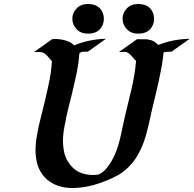

<svg xmlns="http://www.w3.org/2000/svg" viewBox="-20 -925 972 963"><path d="M241.7 -728.5Q258.3 -730.5 275.4 -728.5Q290 -727.1 307.4 -722.4Q324.7 -717.8 340.8 -707.5L351.6 -697.3Q390.1 -713.4 429.9 -721.4Q469.7 -729.5 511.7 -730.5L420.9 -666Q412.6 -666 409.4 -665.8Q406.2 -665.5 404.1 -665.5Q401.9 -665.5 399.2 -665.3Q396.5 -665 388.7 -664.6Q384.8 -662.1 382.6 -660.4Q380.4 -658.7 377.9 -656.7Q376.5 -644 375.5 -630.6Q374.5 -617.2 372.6 -604Q369.1 -580.6 364.3 -557.6Q359.4 -534.7 354 -511.2Q341.8 -455.1 327.1 -399.4Q312.5 -343.8 302.7 -287.1Q298.8 -266.6 296.9 -244.4Q294.9 -222.2 296.4 -200Q297.9 -177.7 303.2 -156.2Q308.6 -134.8 319.8 -116.2Q342.3 -78.6 375.5 -62.5Q408.7 -46.4 451.7 -47.4Q459 -47.4 467.3 -48.6Q475.6 -49.8 482.4 -53.7Q500.5 -64 513.9 -80.6Q527.3 -97.2 538.1 -114.7Q553.2 -139.6 563.5 -167.7Q573.7 -195.8 581.1 -225.3Q588.4 -254.9 594.2 -284.7Q600.1 -314.5 606.9 -342.3Q623.5 -411.1 639.9 -480Q656.2 -548.8 662.6 -620.1Q656.7 -624.5 652.1 -630.1Q647.5 -635.7 642.6 -641.4Q637.7 -647 632.1 -652.3Q626.5 -657.7 619.1 -661.6Q613.8 -665 604.7 -664.8Q595.7 -664.6 589.8 -664.6Q587.9 -664.6 584.7 -664.3Q581.5 -664.1 582 -664.1H576.7L667.5 -728.5Q667 -728.5 674.6 -728.3Q682.1 -728 691.4 -728H715.3Q725.6 -726.6 733.6 -724.6Q741.7 -722.7 748.3 -719.2Q754.9 -715.8 761.2 -711.2Q767.6 -706.5 774.4 -699.7Q812.5 -714.8 851.3 -722.2Q890.1 -729.5 931.6 -730.5L840.8 -666Q831.5 -665.5 822.5 -665.3Q813.5 -665 804.2 -663.6Q803.2 -662.6 802.2 -662.4Q801.3 -662.1 800.3 -661.1Q796.9 -625 790.5 -589.8Q784.2 -554.7 776.6 -519.8Q769 -484.9 760.5 -450.2Q752 -415.5 743.7 -380.9Q733.4 -337.4 724.4 -294.9Q715.3 -252.4 701.2 -212.9Q687 -173.3 664.8 -137.2Q642.6 -101.1 606.4 -70.3Q591.8 -58.1 574.7 -48.3Q557.6 -38.6 540.5 -30.8Q514.2 -18.6 482.7 -7.3Q451.2 3.9 417.7 10.5Q384.3 17.1 350.6 18.1Q316.9 19 286.1 11.2Q255.4 3.4 229 -14.4Q202.6 -32.2 184.1 -63Q171.9 -83.5 166 -106.4Q160.2 -129.4 158.7 -153.3Q157.2 -177.2 159.4 -201.2Q161.6 -225.1 165.5 -247.6Q172.9 -290 183.6 -331.1Q194.3 -372.1 204.1 -413.6Q212.4 -449.7 220.5 -485.4Q228.5 -521 234.4 -557.6Q236.8 -572.8 237.8 -587.9Q238.8 -603 240.7 -617.7Q229.5 -629.9 218.8 -642.8Q208 -655.8 192.9 -662.1Q185.5 -663.6 178.7 -664.1Q171.9 -664.6 164.1 -664.6Q162.1 -664.6 158.9 -664.3Q155.8 -664.1 156.2 -664.1H150.9ZM421.9 -756.3Q383.8 -756.3 363.8 -779.3Q342.8 -801.3 342.8 -830.6Q342.8 -860.4 363.8 -882.3Q383.8 -904.3 421.9 -905.3Q460.9 -904.3 481.9 -882.3Q501 -860.4 501 -830.6Q501 -801.3 481.9 -779.3Q460.9 -756.3 421.9 -756.3ZM673.8 -756.3Q635.7 -756.3 615.7 -779.3Q594.7 -801.3 594.7 -830.6Q594.7 -860.4 615.7 -882.3Q635.7 -904.3 673.8 -905.3Q712.9 -904.3 733.9 -882.3Q752.9 -860.4 752.9 -830.6Q752.9 -801.3 733.9 -779.3Q712.9 -756.3 673.8 -756.3Z"/></svg>

Font: Autopia Bold Italic
Style: Bold Italic
Weight: 700
Italic angle: -104°
Designer: Antoine Gelgon
Foundry: Antoine Gelgon
Version: V.1.0